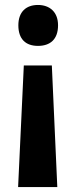

<svg xmlns="http://www.w3.org/2000/svg" viewBox="-20 -575 304 774"><path d="M214 -473C214 -527 180 -555 133 -555C85 -555 54 -527 54 -473C54 -417 84 -390 133 -390C182 -390 214 -416 214 -473ZM76 -311 53 179H211L189 -311Z"/></svg>

Font: Noto Sans Lao UI Cond
Style: Bold
Weight: 700
Width: 3
Designer: Monotype Design Team
Foundry: Monotype Imaging Inc.
Version: Version 2.000